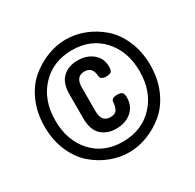

<svg xmlns="http://www.w3.org/2000/svg" viewBox="-144 -841 977 963"><g transform="rotate(-30 345.0 -360.0)"><path d="M38 -358Q38 -438 66.5 -502.5Q95 -567 141 -605.5Q187 -644 240.5 -664.5Q294 -685 348 -685Q402 -685 455 -664.5Q508 -644 552.5 -605.5Q597 -567 624.5 -503.5Q652 -440 652 -362Q652 -282 623.5 -217.5Q595 -153 549 -114.5Q503 -76 449.5 -55.5Q396 -35 342 -35Q288 -35 235 -55.5Q182 -76 137.5 -114.5Q93 -153 65.5 -216.5Q38 -280 38 -358ZM590 -362Q590 -477 523.5 -550Q457 -623 348 -623Q238 -623 169 -549.5Q100 -476 100 -358Q100 -243 166 -170Q232 -97 342 -97Q452 -97 521 -170.5Q590 -244 590 -362ZM398 -445Q395 -499 349 -499Q298 -499 298 -436V-298Q298 -235 349 -235Q365 -235 375 -240.5Q385 -246 389.5 -256.5Q394 -267 395.5 -274.5Q397 -282 398 -294Q399 -316 433 -316Q453 -316 461 -308.5Q469 -301 469 -280Q469 -230 434.5 -200Q400 -170 346 -170Q293 -170 260 -201Q227 -232 227 -298V-436Q227 -502 260 -533Q293 -564 346 -564Q400 -564 434.5 -535Q469 -506 469 -458Q469 -437 461 -429.5Q453 -422 434 -422Q399 -422 398 -445Z"/></g></svg>

Font: Dosis
Style: Bold
Weight: 700
Designer: Edgar Tolentino, Pablo Impallari, Igino Marini
Foundry: Edgar Tolentino, Pablo Impallari, Igino Marini
Version: Version 1.007